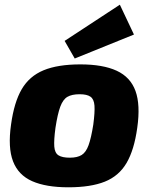

<svg xmlns="http://www.w3.org/2000/svg" viewBox="-20 -785 643 817"><path d="M322 -511Q418 -511 476.5 -484Q535 -457 556.5 -398Q578 -339 564 -241Q551 -147 518.5 -91.5Q486 -36 426 -12Q366 12 271 12Q176 12 117 -14Q58 -40 35.5 -98.5Q13 -157 27 -255Q40 -350 72.5 -405.5Q105 -461 165.5 -486Q226 -511 322 -511ZM319 -384Q286 -384 267 -373Q248 -362 236.5 -331Q225 -300 216 -241Q209 -189 211 -161.5Q213 -134 229 -124Q245 -114 277 -114Q309 -114 327.5 -125.5Q346 -137 357 -167.5Q368 -198 377 -255Q384 -308 382 -335.5Q380 -363 365 -373.5Q350 -384 319 -384ZM490 -765 550 -638 298 -536 255 -611Z"/></svg>

Font: Exo 2 ExtraBold
Style: Italic
Weight: 800
Italic angle: -8°
Designer: Natanael Gama
Foundry: Natanael Gama
Version: Version 2.010